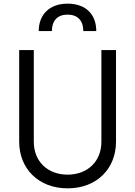

<svg xmlns="http://www.w3.org/2000/svg" viewBox="-20 -1019 740 1051"><path d="M264 -849C264 -906 295 -939 350 -939C405 -939 436 -906 436 -849H507C507 -938 452 -999 350 -999C249 -999 192 -937 192 -849ZM350 12C510 12 615 -96 615 -243V-745H535V-243C535 -135 459 -63 350 -63C241 -63 165 -135 165 -243V-745H85V-243C85 -96 191 12 350 12Z"/></svg>

Font: Plus Jakarta Sans
Style: Regular
Weight: 400
Designer: Gumpita Rahayu
Foundry: Tokotype
Version: Version 2.071;gftools[0.9.30]